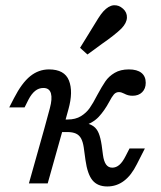

<svg xmlns="http://www.w3.org/2000/svg" viewBox="-20 -685 602 717"><path d="M141.9 -356.5Q125 -356.5 111.3 -345.6Q97.6 -334.7 86.3 -312.9L71.8 -283.9H14.5L32.3 -318.5Q61.3 -375 92.7 -400.4Q124.2 -425.8 162.9 -425.8Q221 -425.8 237.5 -384.3Q254 -342.7 235.5 -276.6L216.1 -206.5H146L166.1 -280.6Q175.8 -316.1 170.2 -336.3Q164.5 -356.5 141.9 -356.5ZM146 -206.5H216.1L158.1 0H87.9ZM299.2 -87.1 292.7 -134.7Q289.5 -155.6 282.7 -168.1Q275.8 -180.6 263.3 -186.3Q250.8 -191.9 231.5 -191.9H193.5L205.6 -238.7H232.3Q262.1 -238.7 282.3 -251.2Q302.4 -263.7 314.9 -281.5Q327.4 -299.2 343.5 -330.6Q360.5 -362.1 373.4 -381Q386.3 -400 408.1 -412.9Q429.8 -425.8 461.3 -425.8Q491.9 -425.8 508.1 -412.9Q524.2 -400 524.2 -375.8Q524.2 -354 510.9 -340.7Q497.6 -327.4 475 -327.4Q466.1 -327.4 458.5 -329.4Q450.8 -331.5 443.5 -335.5Q438.7 -337.9 433.9 -339.5Q429 -341.1 424.2 -341.1Q412.9 -341.1 405.2 -332.3Q397.6 -323.4 387.9 -304.8Q370.2 -271.8 348.4 -248.4Q326.6 -225 282.3 -210.5L300 -225Q317.7 -221.8 329.8 -212.9Q341.9 -204 348.8 -187.1Q355.6 -170.2 359.7 -142.7L364.5 -106.5Q367.7 -82.3 376.2 -70.6Q384.7 -58.9 399.2 -58.9Q413.7 -58.9 425.8 -69.4Q437.9 -79.8 449.2 -102.4L463.7 -130.6H521L491.1 -71.8Q470.2 -29.8 442.7 -9.3Q415.3 11.3 380.6 11.3Q344.4 11.3 325.4 -11.7Q306.5 -34.7 299.2 -87.1ZM324.2 -579.8Q336.3 -600 346.8 -616.5Q357.3 -633.1 366.1 -642.7Q385.5 -663.7 404.4 -665.3Q423.4 -666.9 439.5 -652.4Q454.8 -638.7 454 -619Q453.2 -599.2 433.9 -579Q421.8 -566.9 402.8 -552Q383.9 -537.1 360.5 -521Q341.9 -507.3 333.1 -500.8Q324.2 -494.4 306.5 -481.5L279 -506.5Q291.9 -527.4 303.2 -545.6Q314.5 -563.7 324.2 -579.8Z"/></svg>

Font: Playfair Micro SmCond SmLight
Style: Italic
Weight: 360
Width: 4
Italic angle: -15.6°
Designer: Claus Eggers Sørensen
Foundry: Claus Eggers Sørensen
Version: Version 2.203;Glyphs 3.3 (3326)